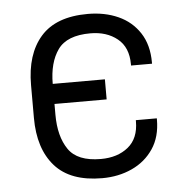

<svg xmlns="http://www.w3.org/2000/svg" viewBox="-43 -557 590 605"><g transform="rotate(-5 251.5 -254.0)"><path d="M255.9 -513.7Q309.6 -513.7 352.1 -494.6Q394.5 -475.6 419.4 -437.5Q444.3 -399.4 444.3 -343.8V-339.8H377.9V-343.8Q377.9 -397.5 344.2 -424.8Q310.5 -452.1 258.8 -452.1Q184.6 -452.1 155.8 -411.6Q127 -371.1 127 -303.7H292V-240.2H127V-206.1Q127 -137.7 155.3 -96.2Q183.6 -54.7 257.8 -54.7Q310.5 -54.7 344.2 -82Q377.9 -109.4 377.9 -163.1V-167H444.3V-163.1Q444.3 -108.4 418.9 -70.8Q393.6 -33.2 351.1 -13.7Q308.6 5.9 256.8 5.9Q156.2 5.9 107.4 -49.3Q58.6 -104.5 58.6 -202.1V-305.7Q58.6 -403.3 106.9 -458.5Q155.3 -513.7 255.9 -513.7Z"/></g></svg>

Font: DINish
Style: Regular
Weight: 400
Designer: Bert Driehuis
Foundry: Playbeing
Version: Version 3.008; git-95204e4c-release